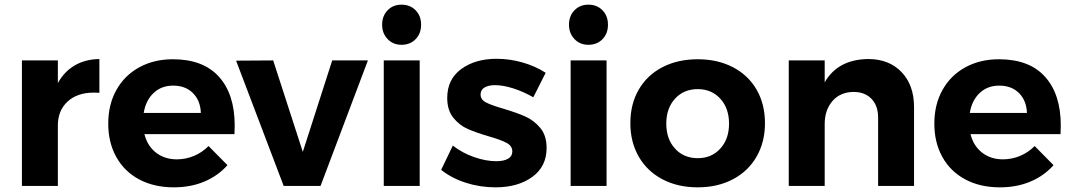

<svg xmlns="http://www.w3.org/2000/svg" viewBox="-20 -797 4594 823"><path d="M406 -544V-399Q398 -400 382 -400Q311 -400 269.5 -361.5Q228 -323 228 -259V0H74V-538H228V-441Q256 -491 301 -517Q346 -543 406 -544Z M986 -259Q986 -235 985 -222H599Q612 -171 649 -142.5Q686 -114 738 -114Q776 -114 811 -128.5Q846 -143 874 -171L955 -89Q914 -43 855.5 -18.5Q797 6 725 6Q640 6 576.5 -28Q513 -62 478.5 -124Q444 -186 444 -267Q444 -349 479 -411.5Q514 -474 577 -508.5Q640 -543 721 -543Q851 -543 918.5 -468Q986 -393 986 -259ZM841 -313Q839 -366 807 -398Q775 -430 722 -430Q672 -430 638.5 -398.5Q605 -367 596 -313Z M992 -537 1151 -538 1278 -146 1404 -538H1557L1354 0H1196Z M1625 -538H1779V0H1625ZM1785 -691Q1785 -653 1761.5 -629Q1738 -605 1701 -605Q1665 -605 1641.5 -629.5Q1618 -654 1618 -691Q1618 -729 1641.5 -753Q1665 -777 1701 -777Q1738 -777 1761.5 -753Q1785 -729 1785 -691Z M2102 -432Q2074 -432 2057 -422Q2040 -412 2040 -392Q2040 -370 2063 -358Q2086 -346 2138 -331Q2195 -314 2232 -297.5Q2269 -281 2296 -248.5Q2323 -216 2323 -163Q2323 -83 2261.5 -38.5Q2200 6 2104 6Q2038 6 1977 -13.5Q1916 -33 1871 -69L1921 -173Q1962 -141 2012.5 -123.5Q2063 -106 2108 -106Q2139 -106 2157.5 -116.5Q2176 -127 2176 -148Q2176 -171 2152.5 -184Q2129 -197 2077 -212Q2022 -228 1985.5 -244Q1949 -260 1923 -292.5Q1897 -325 1897 -377Q1897 -457 1957 -501Q2017 -545 2109 -545Q2164 -545 2219 -529.5Q2274 -514 2319 -485L2266 -380Q2222 -405 2179 -418.5Q2136 -432 2102 -432Z M2426 -538H2580V0H2426ZM2586 -691Q2586 -653 2562.5 -629Q2539 -605 2502 -605Q2466 -605 2442.5 -629.5Q2419 -654 2419 -691Q2419 -729 2442.5 -753Q2466 -777 2502 -777Q2539 -777 2562.5 -753Q2586 -729 2586 -691Z M3259 -269Q3259 -188 3223 -125.5Q3187 -63 3121.5 -28.5Q3056 6 2971 6Q2885 6 2819.5 -28.5Q2754 -63 2718 -125.5Q2682 -188 2682 -269Q2682 -351 2718 -413Q2754 -475 2819.5 -509Q2885 -543 2971 -543Q3056 -543 3121.5 -509Q3187 -475 3223 -413Q3259 -351 3259 -269ZM2836 -267Q2836 -201 2873.5 -160Q2911 -119 2971 -119Q3030 -119 3067.5 -160Q3105 -201 3105 -267Q3105 -333 3067.5 -374Q3030 -415 2971 -415Q2911 -415 2873.5 -374Q2836 -333 2836 -267Z M3898 -338V0H3744V-293Q3744 -344 3715.5 -373.5Q3687 -403 3638 -403Q3581 -402 3548 -363.5Q3515 -325 3515 -265V0H3361V-538H3515V-444Q3571 -542 3701 -544Q3791 -544 3844.5 -488Q3898 -432 3898 -338Z M4527 -259Q4527 -235 4526 -222H4140Q4153 -171 4190 -142.5Q4227 -114 4279 -114Q4317 -114 4352 -128.5Q4387 -143 4415 -171L4496 -89Q4455 -43 4396.5 -18.5Q4338 6 4266 6Q4181 6 4117.5 -28Q4054 -62 4019.5 -124Q3985 -186 3985 -267Q3985 -349 4020 -411.5Q4055 -474 4118 -508.5Q4181 -543 4262 -543Q4392 -543 4459.5 -468Q4527 -393 4527 -259ZM4382 -313Q4380 -366 4348 -398Q4316 -430 4263 -430Q4213 -430 4179.5 -398.5Q4146 -367 4137 -313Z"/></svg>

Font: Montserrat SemiBold
Style: Regular
Weight: 600
Designer: Julieta Ulanovsky
Foundry: Julieta Ulanovsky
Version: Version 6.001